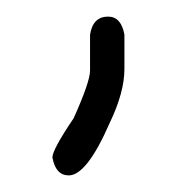

<svg xmlns="http://www.w3.org/2000/svg" viewBox="-20 -719 207 229"><path d="M108.9 -699.2Q124.5 -699.2 128.4 -677.7V-636.7Q128.4 -608.9 110.8 -572.3Q83.5 -509.8 62 -509.8Q46.4 -509.8 42.5 -531.2Q42.5 -540.5 67.9 -578.1Q87.4 -621.6 87.4 -634.8V-677.7Q90.8 -699.2 108.9 -699.2Z"/></svg>

Font: CEF Fonts CJK
Style: Regular
Weight: 400
Designer: PartyBoss (派对大魔王)
Version: Release 2.25